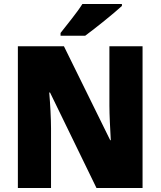

<svg xmlns="http://www.w3.org/2000/svg" viewBox="-20 -947 809 967"><path d="M594 -917V-927H395C367 -882 318 -824 285 -781V-767H409C462 -806 554 -880 594 -917ZM698 0V-714H531V-414C531 -368 535 -297 538 -241H535L302 -714H70V0H237V-300C237 -349 233 -423 228 -481H232L466 0Z"/></svg>

Font: Noto Sans Devanagari SemiCondensed Black
Style: Regular
Weight: 900
Width: 4
Designer: Jelle Bosma - Monotype Design Team
Foundry: Monotype Imaging Inc.
Version: Version 2.004